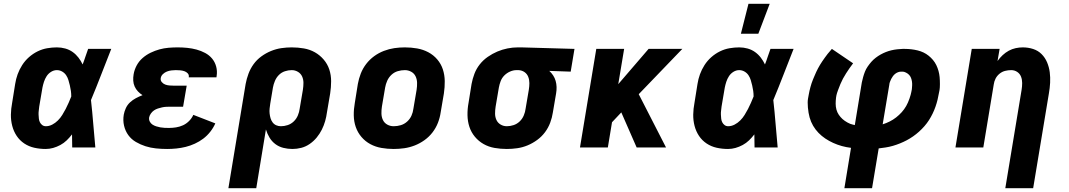

<svg xmlns="http://www.w3.org/2000/svg" viewBox="-20 -778 5640 1013"><path d="M221 8Q190 8 161 1.5Q132 -5 108 -21Q84 -37 68 -61Q52 -85 44.5 -114Q37 -143 37.5 -173.5Q38 -204 44 -235L60 -335Q64 -361 73 -386Q82 -411 97 -434.5Q112 -458 133 -476.5Q154 -495 178.5 -507Q203 -519 229 -523.5Q255 -528 280 -528Q303 -528 324.5 -522Q346 -516 363.5 -503.5Q381 -491 394 -474Q407 -457 416 -438Q424 -458 430.5 -478.5Q437 -499 445 -520H567Q540 -452 514 -384.5Q488 -317 460 -250Q467 -188 472 -125Q477 -62 483 0H361Q361 -17 360.5 -34Q360 -51 360 -69Q347 -52 332 -37.5Q317 -23 298.5 -13Q280 -3 260.5 2.5Q241 8 221 8ZM222 -112Q239 -112 255.5 -120.5Q272 -129 285.5 -142.5Q299 -156 308.5 -171.5Q318 -187 326.5 -203Q335 -219 342 -235.5Q349 -252 356 -269Q356 -284 354 -298.5Q352 -313 348.5 -327.5Q345 -342 341 -355.5Q337 -369 329 -381Q321 -393 308 -400.5Q295 -408 280 -408Q264 -408 249.5 -399Q235 -390 226 -376Q217 -362 212 -346.5Q207 -331 204 -316L187 -216Q186 -205 184.5 -194.5Q183 -184 183.5 -173.5Q184 -163 185 -152.5Q186 -142 190.5 -133Q195 -124 203 -118Q211 -112 222 -112Z M862 8Q832 8 803 5Q774 2 747.5 -6.5Q721 -15 697 -29Q673 -43 657 -65Q641 -87 634.5 -115Q628 -143 633 -173Q636 -190 644 -207.5Q652 -225 666 -238Q680 -251 697 -260Q714 -269 732 -276Q719 -284 708 -295.5Q697 -307 690.5 -321.5Q684 -336 683 -352.5Q682 -369 685 -386Q689 -410 701 -432.5Q713 -455 732.5 -472Q752 -489 775 -500Q798 -511 821.5 -517.5Q845 -524 869.5 -526Q894 -528 917 -528Q943 -528 968 -525.5Q993 -523 1017 -516.5Q1041 -510 1062.5 -498.5Q1084 -487 1099 -469Q1114 -451 1120.5 -427Q1127 -403 1123 -377L1122 -370H976V-371Q978 -383 970.5 -391Q963 -399 952.5 -402.5Q942 -406 930.5 -407Q919 -408 907 -408Q896 -408 884 -406.5Q872 -405 860.5 -400.5Q849 -396 839.5 -387Q830 -378 828 -366Q826 -354 833.5 -345Q841 -336 851.5 -332Q862 -328 874 -327Q886 -326 898 -326H965L946 -215H879Q868 -215 857 -214.5Q846 -214 835 -211.5Q824 -209 813 -205.5Q802 -202 792.5 -195.5Q783 -189 776 -179Q769 -169 767 -159Q765 -147 770 -137Q775 -127 784 -121Q793 -115 804 -111.5Q815 -108 826 -106Q837 -104 848.5 -103.5Q860 -103 872 -103Q890 -103 909 -106Q928 -109 945.5 -117Q963 -125 977.5 -139.5Q992 -154 1000 -172L1116 -127Q1106 -104 1089.5 -83Q1073 -62 1052.5 -46.5Q1032 -31 1008 -20Q984 -9 959.5 -3Q935 3 910.5 5.5Q886 8 862 8Z M1185 215 1276 -335Q1281 -362 1291 -389Q1301 -416 1318 -439.5Q1335 -463 1359 -480.5Q1383 -498 1410 -509Q1437 -520 1464.5 -524Q1492 -528 1519 -528Q1552 -528 1583.5 -522.5Q1615 -517 1641.5 -502Q1668 -487 1688 -463.5Q1708 -440 1717.5 -411Q1727 -382 1727 -349.5Q1727 -317 1722 -285L1705 -185Q1702 -162 1695.5 -139Q1689 -116 1678 -94Q1667 -72 1651 -52.5Q1635 -33 1614 -18.5Q1593 -4 1569.5 2Q1546 8 1523 8Q1498 8 1474.5 2Q1451 -4 1432.5 -18Q1414 -32 1402 -52Q1390 -72 1383 -95L1332 215ZM1462 -112Q1480 -112 1498 -118Q1516 -124 1530 -137.5Q1544 -151 1551.5 -169Q1559 -187 1561 -204L1578 -304Q1581 -323 1581 -341Q1581 -359 1574 -374.5Q1567 -390 1552 -399Q1537 -408 1519 -408Q1501 -408 1483 -402Q1465 -396 1451.5 -382.5Q1438 -369 1430.5 -351Q1423 -333 1420 -316L1406 -232Q1404 -219 1402.5 -205.5Q1401 -192 1402.5 -179Q1404 -166 1407.5 -154Q1411 -142 1418.5 -132Q1426 -122 1437.5 -117Q1449 -112 1462 -112Z M2057 8Q2024 8 1992.5 2.5Q1961 -3 1934 -17.5Q1907 -32 1887 -55.5Q1867 -79 1857 -108Q1847 -137 1846.5 -169.5Q1846 -202 1852 -235L1868 -335Q1873 -363 1883.5 -390Q1894 -417 1912 -440.5Q1930 -464 1954 -481.5Q1978 -499 2005.5 -509.5Q2033 -520 2060.5 -524Q2088 -528 2116 -528Q2149 -528 2180.5 -522.5Q2212 -517 2239.5 -502.5Q2267 -488 2287 -464.5Q2307 -441 2316.5 -412Q2326 -383 2326.5 -350.5Q2327 -318 2322 -285L2305 -185Q2301 -157 2290.5 -130Q2280 -103 2262 -79.5Q2244 -56 2219.5 -38.5Q2195 -21 2168 -10.5Q2141 0 2113 4Q2085 8 2057 8ZM2057 -112Q2076 -112 2094.5 -117.5Q2113 -123 2128 -136.5Q2143 -150 2151 -168Q2159 -186 2161 -204L2178 -304Q2181 -323 2180.5 -341.5Q2180 -360 2172.5 -375.5Q2165 -391 2149.5 -399.5Q2134 -408 2116 -408Q2097 -408 2078.5 -402.5Q2060 -397 2045.5 -383.5Q2031 -370 2023 -352Q2015 -334 2012 -316L1995 -216Q1992 -197 1992.5 -178.5Q1993 -160 2000.5 -144.5Q2008 -129 2023.5 -120.5Q2039 -112 2057 -112Z M2654 8Q2621 8 2589.5 2.5Q2558 -3 2531.5 -18Q2505 -33 2485.5 -56.5Q2466 -80 2456.5 -109Q2447 -138 2446.5 -170.5Q2446 -203 2452 -235L2468 -335Q2473 -362 2483 -388.5Q2493 -415 2511 -438Q2529 -461 2553.5 -478Q2578 -495 2604 -506Q2630 -517 2657.5 -522.5Q2685 -528 2712 -528H2731L3011 -520L2991 -400L2878 -404Q2890 -393 2898.5 -380Q2907 -367 2911.5 -351.5Q2916 -336 2916.5 -319Q2917 -302 2914 -285L2897 -185Q2893 -158 2883 -131Q2873 -104 2855.5 -80.5Q2838 -57 2814 -39.5Q2790 -22 2763.5 -11Q2737 0 2709 4Q2681 8 2654 8ZM2654 -112Q2672 -112 2690 -118Q2708 -124 2722 -137.5Q2736 -151 2743.5 -169Q2751 -187 2753 -204L2770 -304Q2773 -322 2773 -339.5Q2773 -357 2767 -372.5Q2761 -388 2747.5 -397.5Q2734 -407 2716 -408H2705Q2688 -408 2671 -400.5Q2654 -393 2641 -380Q2628 -367 2621.5 -350Q2615 -333 2612 -316L2595 -216Q2592 -197 2592 -179Q2592 -161 2599 -145.5Q2606 -130 2621 -121Q2636 -112 2654 -112Z M3339 0 3258 -185 3209 -133 3187 0H3040L3126 -520H3273L3242 -334L3402 -520H3580L3350 -281L3494 0Z M3821 8Q3790 8 3761 1.5Q3732 -5 3708 -21Q3684 -37 3668 -61Q3652 -85 3644.5 -114Q3637 -143 3637.5 -173.5Q3638 -204 3644 -235L3660 -335Q3664 -361 3673 -386Q3682 -411 3697 -434.5Q3712 -458 3733 -476.5Q3754 -495 3778.5 -507Q3803 -519 3829 -523.5Q3855 -528 3880 -528Q3903 -528 3924.5 -522Q3946 -516 3963.5 -503.5Q3981 -491 3994 -474Q4007 -457 4016 -438Q4024 -458 4030.5 -478.5Q4037 -499 4045 -520H4167Q4140 -452 4114 -384.5Q4088 -317 4060 -250Q4067 -188 4072 -125Q4077 -62 4083 0H3961Q3961 -17 3960.5 -34Q3960 -51 3960 -69Q3947 -52 3932 -37.5Q3917 -23 3898.5 -13Q3880 -3 3860.5 2.5Q3841 8 3821 8ZM3822 -112Q3839 -112 3855.5 -120.5Q3872 -129 3885.5 -142.5Q3899 -156 3908.5 -171.5Q3918 -187 3926.5 -203Q3935 -219 3942 -235.5Q3949 -252 3956 -269Q3956 -284 3954 -298.5Q3952 -313 3948.5 -327.5Q3945 -342 3941 -355.5Q3937 -369 3929 -381Q3921 -393 3908 -400.5Q3895 -408 3880 -408Q3864 -408 3849.5 -399Q3835 -390 3826 -376Q3817 -362 3812 -346.5Q3807 -331 3804 -316L3787 -216Q3786 -205 3784.5 -194.5Q3783 -184 3783.5 -173.5Q3784 -163 3785 -152.5Q3786 -142 3790.5 -133Q3795 -124 3803 -118Q3811 -112 3822 -112ZM3889 -600 3929 -758H4041L3981 -600Z M4435 215 4470 2Q4445 -1 4421.5 -7.5Q4398 -14 4376 -24Q4354 -34 4334.5 -47Q4315 -60 4298.5 -77Q4282 -94 4270 -114.5Q4258 -135 4251.5 -158.5Q4245 -182 4242.5 -211Q4240 -240 4243 -257L4247 -279Q4249 -289 4251 -299Q4253 -309 4256 -319Q4259 -329 4262 -339Q4265 -349 4269.5 -359Q4274 -369 4278 -379Q4282 -389 4286.5 -398.5Q4291 -408 4296 -417.5Q4301 -427 4306.5 -436Q4312 -445 4318 -454Q4324 -463 4332 -474Q4340 -485 4346.5 -493.5Q4353 -502 4358 -507L4369 -520L4481 -444Q4471 -431 4462 -418Q4453 -405 4444 -391Q4435 -377 4427.5 -363Q4420 -349 4414 -334.5Q4408 -320 4401.5 -302.5Q4395 -285 4393 -275L4391 -263Q4389 -247 4389 -231Q4389 -215 4393 -200Q4397 -185 4405.5 -172.5Q4414 -160 4425 -150Q4436 -140 4451.5 -131.5Q4467 -123 4478 -121L4490 -118L4527 -343Q4530 -357 4534 -371.5Q4538 -386 4543.5 -400Q4549 -414 4558 -427Q4567 -440 4577 -451.5Q4587 -463 4600 -473Q4613 -483 4626.5 -490.5Q4640 -498 4654 -503.5Q4668 -509 4682.5 -512.5Q4697 -516 4714.5 -518Q4732 -520 4742 -520H4754Q4771 -520 4788 -518Q4805 -516 4821.5 -512Q4838 -508 4852.5 -501Q4867 -494 4879.5 -484Q4892 -474 4902.5 -461.5Q4913 -449 4920 -434.5Q4927 -420 4931.5 -404Q4936 -388 4937.5 -371.5Q4939 -355 4939 -334.5Q4939 -314 4937 -303L4934 -288Q4931 -270 4926.5 -251.5Q4922 -233 4915.5 -214.5Q4909 -196 4900.5 -178.5Q4892 -161 4881.5 -144.5Q4871 -128 4857.5 -112.5Q4844 -97 4829 -83.5Q4814 -70 4797.5 -58.5Q4781 -47 4764 -38Q4747 -29 4728.5 -21.5Q4710 -14 4691 -8.5Q4672 -3 4652.5 0Q4633 3 4616 5L4581 215ZM4637 -122Q4656 -128 4674 -137Q4692 -146 4708 -158.5Q4724 -171 4737.5 -186Q4751 -201 4761 -218.5Q4771 -236 4778.5 -258Q4786 -280 4788 -292L4791 -307Q4792 -317 4792.5 -327.5Q4793 -338 4791.5 -348Q4790 -358 4786.5 -367Q4783 -376 4776.5 -383Q4770 -390 4760 -395Q4750 -400 4743 -400H4734Q4726 -400 4718 -397Q4710 -394 4703 -388.5Q4696 -383 4691 -376Q4686 -369 4682 -361.5Q4678 -354 4675 -345Q4672 -336 4672 -331Z M5284 215 5370 -304Q5373 -322 5373 -340Q5373 -358 5367 -373.5Q5361 -389 5347 -398.5Q5333 -408 5315 -408Q5299 -408 5283 -404Q5267 -400 5253.5 -389Q5240 -378 5232.5 -363Q5225 -348 5223 -332L5168 0H5021L5107 -520H5254L5243 -456Q5255 -473 5270 -487Q5285 -501 5302.5 -510.5Q5320 -520 5339 -524Q5358 -528 5376 -528Q5405 -528 5431 -519.5Q5457 -511 5475.5 -492.5Q5494 -474 5504.5 -449Q5515 -424 5518.5 -397Q5522 -370 5520.5 -341.5Q5519 -313 5514 -285L5431 215Z"/></svg>

Font: Iosevka Aile Heavy
Style: Italic
Weight: 900
Italic angle: -9°
Designer: Belleve Invis
Foundry: Belleve Invis
Version: Version 31.1.0; ttfautohint (v1.8.4)